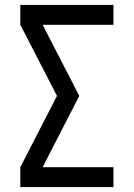

<svg xmlns="http://www.w3.org/2000/svg" viewBox="-20 -755 540 775"><path d="M62 0V-80L210 -368L62 -655V-735H438V-655H152L300 -368L152 -80H438V0Z"/></svg>

Font: Iosevka Medium
Style: Regular
Weight: 500
Monospace: yes
Designer: Belleve Invis
Foundry: Belleve Invis
Version: Version 32.5.0; ttfautohint (v1.8.4)